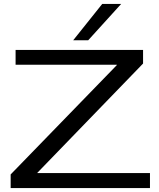

<svg xmlns="http://www.w3.org/2000/svg" viewBox="-20 -953 808 973"><path d="M34 0V-69L572 -623V-625H59V-700H705V-631L169 -77V-76H740V0ZM351 -749 498 -933H594L427 -749Z"/></svg>

Font: Georama Extended
Style: Regular
Weight: 400
Width: 7
Designer: Jean-Baptiste Levee
Foundry: Production Type
Version: Version 1.000